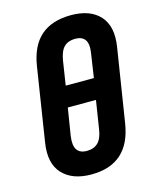

<svg xmlns="http://www.w3.org/2000/svg" viewBox="-107 -763 674 843"><g transform="rotate(-15 230.0 -341.5)"><path d="M204 8Q117 8 72.5 -40.5Q28 -89 43 -181L95 -513Q109 -603 159.5 -647Q210 -691 297 -691Q384 -691 427.5 -643Q471 -595 457 -505L404 -170Q390 -81 340 -36.5Q290 8 204 8ZM211 -97Q243 -97 262 -115.5Q281 -134 287 -176L307 -303H179L159 -179Q153 -136 166.5 -116.5Q180 -97 211 -97ZM195 -398H323L339 -505Q346 -548 332.5 -567Q319 -586 288 -586Q256 -586 237.5 -568Q219 -550 212 -508Z"/></g></svg>

Font: Sofia Sans Condensed ExtraBold
Style: Italic
Weight: 800
Italic angle: -9°
Version: Version 4.100